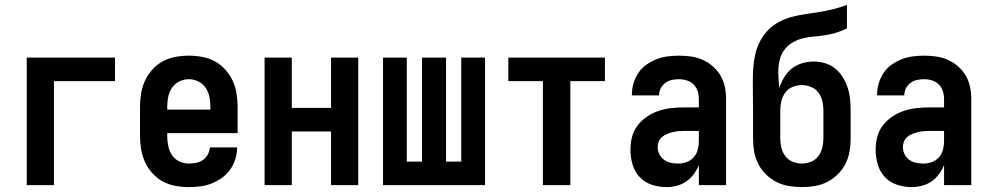

<svg xmlns="http://www.w3.org/2000/svg" viewBox="-20 -755 4040 783"><path d="M89 0V-520H449V-424H200V0Z M750 8Q722 8 695 3Q668 -2 644 -15Q620 -28 601.5 -48.5Q583 -69 571.5 -94Q560 -119 555.5 -146Q551 -173 551 -200V-320Q551 -347 555.5 -374.5Q560 -402 571.5 -426.5Q583 -451 601.5 -471.5Q620 -492 644 -505Q668 -518 695.5 -523Q723 -528 750 -528Q777 -528 804.5 -523Q832 -518 856 -505Q880 -492 898.5 -471.5Q917 -451 928.5 -426.5Q940 -402 944.5 -374.5Q949 -347 949 -320V-212H662V-200Q662 -180 666 -160Q670 -140 681 -123Q692 -106 711 -97Q730 -88 750 -88Q765 -88 780 -91Q795 -94 807.5 -102.5Q820 -111 827.5 -125Q835 -139 836 -154H947Q947 -130 940 -107Q933 -84 919 -64Q905 -44 885.5 -30Q866 -16 843.5 -7Q821 2 797.5 5Q774 8 750 8ZM662 -308H838V-320Q838 -340 834 -360Q830 -380 818.5 -397Q807 -414 788.5 -423Q770 -432 750 -432Q730 -432 711.5 -423Q693 -414 681.5 -397Q670 -380 666 -360Q662 -340 662 -320Z M1059 0V-520H1170V-315H1330V-520H1441V0H1330V-219H1170V0Z M1542 0V-520H1639V-96H1701V-520H1799V-96H1861V-520H1958V0Z M2194 0V-424H2053V-520H2447V-424H2306V0Z M2698 8Q2668 8 2638.5 -1.5Q2609 -11 2588.5 -33Q2568 -55 2559.5 -84.5Q2551 -114 2551 -144Q2551 -171 2557.5 -196.5Q2564 -222 2580 -243Q2596 -264 2618 -279Q2640 -294 2665 -302.5Q2690 -311 2716.5 -314Q2743 -317 2769 -317H2830V-351Q2830 -368 2825 -383.5Q2820 -399 2808.5 -410.5Q2797 -422 2781 -427Q2765 -432 2749 -432Q2734 -432 2720 -429Q2706 -426 2694 -417.5Q2682 -409 2675 -395.5Q2668 -382 2668 -368V-366H2557V-371Q2557 -394 2564 -416.5Q2571 -439 2584 -458.5Q2597 -478 2616.5 -491.5Q2636 -505 2657.5 -513.5Q2679 -522 2702.5 -525Q2726 -528 2749 -528Q2774 -528 2798.5 -524.5Q2823 -521 2845.5 -511Q2868 -501 2887 -484.5Q2906 -468 2918.5 -446.5Q2931 -425 2936 -400.5Q2941 -376 2941 -351V0H2830V-82Q2822 -62 2809 -44.5Q2796 -27 2778.5 -15Q2761 -3 2740 2.5Q2719 8 2698 8ZM2746 -88Q2763 -88 2780 -94Q2797 -100 2809 -113.5Q2821 -127 2825.5 -144.5Q2830 -162 2830 -180V-221H2769Q2757 -221 2745.5 -220Q2734 -219 2722.5 -216Q2711 -213 2700 -208.5Q2689 -204 2680 -196.5Q2671 -189 2666.5 -178Q2662 -167 2662 -155Q2662 -140 2669 -126Q2676 -112 2688.5 -103Q2701 -94 2716 -91Q2731 -88 2746 -88Z M3250 8Q3223 8 3196.5 3.5Q3170 -1 3146.5 -13Q3123 -25 3103.5 -44Q3084 -63 3072 -87Q3060 -111 3055.5 -137.5Q3051 -164 3051 -191V-305Q3051 -335 3050.5 -364Q3050 -393 3050 -422Q3050 -451 3052 -479.5Q3054 -508 3060.5 -535.5Q3067 -563 3080.5 -588.5Q3094 -614 3114 -634Q3134 -654 3159.5 -667Q3185 -680 3212.5 -687Q3240 -694 3268 -698Q3296 -702 3324 -706.5Q3352 -711 3379.5 -718Q3407 -725 3434 -735V-639Q3413 -629 3391 -622Q3369 -615 3346 -611.5Q3323 -608 3299.5 -606Q3276 -604 3253.5 -598.5Q3231 -593 3211 -581Q3191 -569 3177.5 -550Q3164 -531 3159 -508Q3154 -485 3154 -462Q3154 -445 3155.5 -428.5Q3157 -412 3158 -396Q3165 -418 3177.5 -439Q3190 -460 3208.5 -475Q3227 -490 3250.5 -497Q3274 -504 3298 -504Q3321 -504 3344 -497.5Q3367 -491 3385.5 -476Q3404 -461 3416.5 -441Q3429 -421 3436.5 -398.5Q3444 -376 3446.5 -352.5Q3449 -329 3449 -305V-191Q3449 -164 3444.5 -137.5Q3440 -111 3428 -87Q3416 -63 3396.5 -44Q3377 -25 3353.5 -13Q3330 -1 3303.5 3.5Q3277 8 3250 8ZM3250 -88Q3269 -88 3287.5 -95.5Q3306 -103 3317.5 -118.5Q3329 -134 3333.5 -153Q3338 -172 3338 -191V-305Q3338 -324 3333.5 -343Q3329 -362 3317.5 -377.5Q3306 -393 3287.5 -400.5Q3269 -408 3250 -408Q3231 -408 3212.5 -400.5Q3194 -393 3182.5 -377.5Q3171 -362 3166.5 -343Q3162 -324 3162 -305V-191Q3162 -172 3166.5 -153Q3171 -134 3182.5 -118.5Q3194 -103 3212.5 -95.5Q3231 -88 3250 -88Z M3698 8Q3668 8 3638.5 -1.5Q3609 -11 3588.5 -33Q3568 -55 3559.5 -84.5Q3551 -114 3551 -144Q3551 -171 3557.5 -196.5Q3564 -222 3580 -243Q3596 -264 3618 -279Q3640 -294 3665 -302.5Q3690 -311 3716.5 -314Q3743 -317 3769 -317H3830V-351Q3830 -368 3825 -383.5Q3820 -399 3808.5 -410.5Q3797 -422 3781 -427Q3765 -432 3749 -432Q3734 -432 3720 -429Q3706 -426 3694 -417.5Q3682 -409 3675 -395.5Q3668 -382 3668 -368V-366H3557V-371Q3557 -394 3564 -416.5Q3571 -439 3584 -458.5Q3597 -478 3616.5 -491.5Q3636 -505 3657.5 -513.5Q3679 -522 3702.5 -525Q3726 -528 3749 -528Q3774 -528 3798.5 -524.5Q3823 -521 3845.5 -511Q3868 -501 3887 -484.5Q3906 -468 3918.5 -446.5Q3931 -425 3936 -400.5Q3941 -376 3941 -351V0H3830V-82Q3822 -62 3809 -44.5Q3796 -27 3778.5 -15Q3761 -3 3740 2.5Q3719 8 3698 8ZM3746 -88Q3763 -88 3780 -94Q3797 -100 3809 -113.5Q3821 -127 3825.5 -144.5Q3830 -162 3830 -180V-221H3769Q3757 -221 3745.5 -220Q3734 -219 3722.5 -216Q3711 -213 3700 -208.5Q3689 -204 3680 -196.5Q3671 -189 3666.5 -178Q3662 -167 3662 -155Q3662 -140 3669 -126Q3676 -112 3688.5 -103Q3701 -94 3716 -91Q3731 -88 3746 -88Z"/></svg>

Font: Iosevka Fixed
Style: Bold
Weight: 700
Monospace: yes
Designer: Belleve Invis
Foundry: Belleve Invis
Version: Version 32.3.0